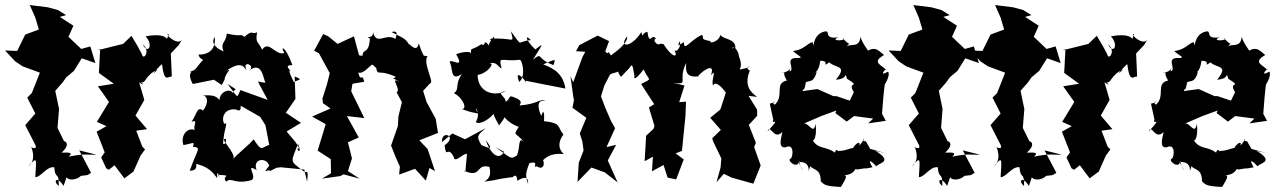

<svg xmlns="http://www.w3.org/2000/svg" viewBox="-42 -692 5075 761"><path d="M222 10C227 23 259 24 279 5C312 0 296 7 319 -7L272 -96L340 -79C305 -77 297 -85 230 -71C256 -93 212 -86 202 -87C250 -130 198 -139 214 -128L186 -185L192 -260L177 -332L206 -365L221 -386L251 -411L282 -461L336 -442L316 -508L280 -498L219 -556L214 -512L249 -590L195 -625L220 -632L188 -652L148 -663L76 -672L98 -622L112 -575L58 -555L26 -490L-22 -492L18 -449L48 -429L116 -404L84 -323L66 -305L98 -242L58 -196L103 -108C84 -139 120 -91 80 -109C78 -122 108 -58 70 -33C105 -70 103 -70 98 10C120 11 143 -34 173 -29C177 24 192 -17 191 45C166 26 184 3 210 45Z M620 -538C619 -539 607 -562 535 -548C567 -514 546 -475 524 -515C556 -494 527 -447 520 -478L503 -510L479 -550L446 -518L345 -493L355 -498L354 -480L350 -403L409 -360L346 -350L390 -288L342 -209L380 -192L341 -170L373 -88L359 -68L379 -25L389 -19L412 -37L451 15L487 -12L515 -75L533 -100L522 -111L498 -174L541 -180L495 -234L530 -296L504 -385C485 -373 548 -342 516 -366C538 -359 531 -394 583 -416C546 -380 584 -425 600 -438C609 -362 623 -389 639 -389L635 -480L667 -514L679 -534C660 -509 606 -561 627 -557Z M1130 -128 1094 -171 1151 -205 1091 -245 1129 -300 1126 -389C1163 -374 1140 -378 1123 -366C1105 -402 1093 -432 1125 -394C1089 -431 1093 -433 1117 -434C1088 -514 1067 -510 1085 -482C1049 -470 1024 -535 997 -495C979 -533 970 -519 977 -564C954 -553 961 -577 927 -546C906 -561 921 -544 857 -559C853 -520 830 -525 844 -488C806 -505 795 -524 809 -546C817 -479 759 -474 745 -476C748 -449 799 -445 773 -465C724 -415 742 -418 710 -407C731 -407 694 -412 722 -359L806 -376L837 -355L848 -376C850 -404 884 -424 854 -411C922 -458 926 -418 935 -415C915 -456 976 -433 944 -411C997 -453 1001 -381 1010 -364C966 -368 982 -379 983 -363L1019 -296L911 -335C894 -301 906 -300 860 -359C914 -325 883 -347 882 -322C869 -350 804 -320 837 -263C833 -336 761 -306 759 -317C807 -301 750 -236 762 -255C738 -270 740 -243 717 -209C751 -223 712 -179 737 -173C707 -194 671 -159 685 -117C723 -123 730 -135 723 -110C759 -108 739 -99 710 -15C755 -17 723 -53 744 -40C798 -26 814 11 819 14C815 -36 836 30 823 1C886 4 832 5 855 28C875 8 888 41 954 22C981 9 925 -47 975 -18C957 -66 1017 -69 1025 -35C992 5 1025 -26 1028 -14L1054 -27L1071 -29L1164 -20L1175 28C1182 -27 1174 -2 1159 -15C1103 -58 1112 -47 1139 -122C1160 -70 1123 -106 1144 -104ZM846 -159C860 -218 854 -201 847 -201C834 -223 846 -264 893 -258C908 -251 913 -253 912 -273L989 -229L1010 -196L1025 -118C990 -105 997 -90 963 -140C952 -123 897 -81 880 -59C899 -73 848 -125 845 -139C862 -152 852 -110 842 -124Z M1449 -423C1456 -388 1455 -420 1526 -388C1516 -370 1484 -403 1550 -363C1492 -397 1552 -338 1530 -326L1551 -287L1537 -230L1534 -172L1539 -204L1508 -115C1519 -87 1530 -59 1543 -32L1540 0L1603 -23L1646 24L1660 -26L1682 -14L1653 -101L1620 -136L1694 -165L1685 -221L1649 -287L1635 -332L1660 -359C1659 -365 1647 -347 1666 -364C1674 -375 1636 -441 1651 -467C1670 -465 1603 -485 1650 -451C1623 -492 1623 -512 1617 -520C1611 -469 1561 -545 1586 -507C1560 -544 1568 -534 1510 -565C1550 -576 1515 -530 1529 -535C1488 -567 1451 -506 1436 -566C1441 -533 1397 -552 1424 -540C1421 -475 1396 -502 1395 -471C1361 -470 1352 -514 1389 -443L1361 -548L1296 -518L1259 -548L1239 -557L1203 -491L1222 -481L1265 -402L1254 -358L1236 -301L1238 -283L1268 -262L1195 -230L1249 -200L1217 -95L1269 -61L1270 -5L1234 16L1306 6L1320 -1L1383 16L1337 -14L1353 -64L1337 -128L1380 -147L1333 -232L1402 -224L1350 -330L1355 -360L1402 -368C1392 -408 1388 -361 1378 -405C1397 -395 1427 -436 1434 -436Z M1956 -90C1934 -53 1901 -84 1883 -137C1910 -102 1907 -99 1866 -117C1843 -155 1853 -157 1883 -184L1801 -140L1751 -163L1710 -129C1706 -179 1774 -153 1720 -116C1728 -58 1731 -118 1756 -71C1759 -41 1794 -86 1809 -82C1800 -4 1807 -7 1796 -16C1869 18 1842 -47 1899 -30C1893 -35 1917 7 1877 28C1953 18 1903 21 1989 10C1978 27 2006 -20 2008 23C2002 32 2055 -13 2051 37C2042 7 2038 2 2056 -45C2100 -58 2065 -22 2085 -33C2126 -8 2112 -75 2106 -54C2105 -47 2126 -90 2193 -81C2149 -120 2202 -170 2191 -159C2165 -190 2186 -204 2113 -212C2115 -202 2118 -278 2104 -234C2105 -224 2069 -304 2120 -291C2099 -304 2093 -280 2018 -274C2016 -278 2038 -292 1994 -307C1972 -316 1984 -303 1962 -288C1965 -310 1916 -327 1963 -330C1906 -307 1852 -332 1851 -395C1892 -401 1923 -447 1896 -440C1928 -451 1933 -424 1946 -421C1932 -475 1947 -446 2017 -455C2026 -459 2045 -393 2016 -367C1994 -424 2040 -376 2044 -363L2042 -372C2092 -362 2145 -351 2199 -341C2189 -413 2130 -428 2111 -437C2163 -458 2160 -462 2152 -434C2082 -458 2111 -488 2070 -455C2113 -524 2114 -522 2080 -496C2038 -535 2039 -558 2062 -533C2002 -528 2033 -501 1983 -568C1995 -520 1994 -538 1938 -539C1903 -541 1891 -538 1910 -528C1931 -571 1897 -527 1895 -512C1874 -543 1883 -503 1866 -517C1825 -489 1823 -507 1825 -479C1825 -491 1787 -486 1766 -477C1802 -414 1747 -462 1740 -446C1755 -423 1740 -366 1789 -399C1759 -357 1781 -338 1757 -323C1795 -303 1811 -258 1788 -260C1812 -252 1814 -249 1854 -242C1825 -286 1870 -250 1844 -209C1854 -194 1901 -218 1920 -249C1908 -253 1912 -237 1936 -195C1968 -236 1965 -243 1952 -238C1966 -202 2035 -179 2016 -192C1989 -150 2001 -171 2035 -129C2010 -153 2021 -109 2007 -76C1981 -60 1987 -62 1922 -109Z M2453 -423C2467 -447 2466 -422 2473 -390C2468 -378 2477 -374 2509 -417C2531 -368 2547 -384 2499 -359L2551 -279L2530 -266L2552 -193L2548 -181L2519 -154L2513 -53L2546 -71L2542 -13L2588 -38L2604 12L2638 19L2668 -60L2636 -84L2661 -94L2666 -145L2675 -234L2677 -289L2650 -287L2671 -353L2626 -364C2693 -354 2642 -373 2678 -443C2674 -405 2680 -385 2726 -389C2722 -395 2798 -457 2776 -394C2803 -425 2772 -367 2786 -351C2782 -352 2792 -383 2835 -325L2813 -258L2773 -225L2815 -177L2781 -144L2784 -133L2817 -64L2814 -28L2798 30L2827 -3L2858 12L2944 36L2973 -36L2947 -109L2954 -126L2926 -197L2959 -233V-257L2925 -312L2959 -308C2930 -328 2907 -356 2930 -412C2896 -432 2970 -433 2890 -416C2898 -436 2896 -446 2882 -482C2900 -440 2873 -527 2861 -497C2870 -532 2837 -522 2872 -499C2878 -540 2825 -534 2813 -554C2809 -526 2765 -517 2775 -529C2728 -537 2752 -541 2740 -554C2690 -530 2668 -485 2669 -525C2660 -521 2635 -499 2653 -529C2658 -495 2633 -482 2628 -496C2649 -468 2629 -453 2588 -517C2605 -520 2569 -513 2581 -523C2563 -501 2541 -540 2558 -537C2543 -567 2532 -505 2524 -566C2503 -563 2506 -537 2500 -565C2460 -501 2408 -503 2443 -547C2450 -527 2406 -491 2379 -472C2364 -502 2374 -468 2357 -488L2372 -529L2327 -551L2254 -513L2241 -489L2278 -487L2267 -467L2230 -366L2219 -390L2232 -296L2235 -306L2227 -265L2282 -225L2256 -163L2266 -132L2271 -96L2252 -47L2247 29L2302 -28L2355 -9L2406 31L2367 -56L2400 -118L2362 -109L2396 -184L2380 -212L2357 -265L2340 -310L2353 -352L2375 -395C2384 -408 2425 -396 2428 -445C2391 -453 2407 -395 2420 -388Z M3467 -85 3407 -102 3390 -132C3360 -132 3403 -161 3364 -115C3373 -151 3313 -87 3353 -102C3337 -114 3315 -92 3280 -94C3288 -70 3276 -117 3267 -87C3229 -116 3199 -95 3172 -147C3176 -120 3198 -138 3191 -202C3182 -151 3162 -213 3141 -201L3213 -232L3273 -254L3269 -244L3314 -210L3343 -232L3419 -222L3399 -203L3469 -213L3454 -241C3456 -267 3461 -340 3467 -372C3443 -321 3492 -389 3478 -408C3433 -383 3477 -430 3470 -414C3456 -435 3408 -443 3462 -474C3433 -498 3424 -512 3377 -478C3420 -488 3390 -487 3368 -546C3366 -501 3328 -520 3314 -508C3334 -536 3334 -496 3298 -542C3322 -530 3241 -527 3281 -544C3218 -536 3254 -573 3226 -567C3173 -555 3186 -485 3179 -525C3157 -521 3145 -494 3101 -490C3121 -470 3148 -463 3119 -462C3063 -465 3113 -416 3087 -409C3093 -445 3101 -407 3054 -403C3086 -409 3050 -415 3077 -373C3025 -361 3068 -313 3029 -277C3006 -292 3052 -292 3009 -281L3023 -217C3011 -193 3060 -236 3000 -171C3012 -204 3024 -133 3059 -169C3055 -146 3040 -105 3071 -108C3107 -126 3101 -72 3093 -64C3071 -58 3123 -16 3125 -56C3130 -23 3155 5 3122 -50C3190 -54 3148 24 3170 -34C3177 -18 3212 -26 3211 26C3225 41 3230 46 3291 49C3313 13 3320 -1 3295 4C3356 0 3341 -30 3355 -20C3417 -31 3361 -18 3416 -29C3396 -63 3408 -58 3431 -33C3443 -47 3499 -51 3428 -94ZM3342 -326 3326 -293 3273 -311H3261L3198 -339L3139 -331C3143 -347 3145 -323 3152 -366C3170 -374 3182 -364 3195 -406C3181 -404 3204 -403 3209 -451C3252 -452 3210 -421 3245 -445C3267 -421 3321 -436 3271 -376C3336 -380 3298 -431 3315 -380C3375 -342 3313 -374 3342 -327Z M3724 10C3729 23 3761 24 3781 5C3814 0 3798 7 3821 -7L3774 -96L3842 -79C3807 -77 3799 -85 3732 -71C3758 -93 3714 -86 3704 -87C3752 -130 3700 -139 3716 -128L3688 -185L3694 -260L3679 -332L3708 -365L3723 -386L3753 -411L3784 -461L3838 -442L3818 -508L3782 -498L3721 -556L3716 -512L3751 -590L3697 -625L3722 -632L3690 -652L3650 -663L3578 -672L3600 -622L3614 -575L3560 -555L3528 -490L3480 -492L3520 -449L3550 -429L3618 -404L3586 -323L3568 -305L3600 -242L3560 -196L3605 -108C3586 -139 3622 -91 3582 -109C3580 -122 3610 -58 3572 -33C3607 -70 3605 -70 3600 10C3622 11 3645 -34 3675 -29C3679 24 3694 -17 3693 45C3668 26 3686 3 3712 45Z M4048 10C4053 23 4085 24 4105 5C4138 0 4122 7 4145 -7L4098 -96L4166 -79C4131 -77 4123 -85 4056 -71C4082 -93 4038 -86 4028 -87C4076 -130 4024 -139 4040 -128L4012 -185L4018 -260L4003 -332L4032 -365L4047 -386L4077 -411L4108 -461L4162 -442L4142 -508L4106 -498L4045 -556L4040 -512L4075 -590L4021 -625L4046 -632L4014 -652L3974 -663L3902 -672L3924 -622L3938 -575L3884 -555L3852 -490L3804 -492L3844 -449L3874 -429L3942 -404L3910 -323L3892 -305L3924 -242L3884 -196L3929 -108C3910 -139 3946 -91 3906 -109C3904 -122 3934 -58 3896 -33C3931 -70 3929 -70 3924 10C3946 11 3969 -34 3999 -29C4003 24 4018 -17 4017 45C3992 26 4010 3 4036 45Z M4446 -538C4445 -539 4433 -562 4361 -548C4393 -514 4372 -475 4350 -515C4382 -494 4353 -447 4346 -478L4329 -510L4305 -550L4272 -518L4171 -493L4181 -498L4180 -480L4176 -403L4235 -360L4172 -350L4216 -288L4168 -209L4206 -192L4167 -170L4199 -88L4185 -68L4205 -25L4215 -19L4238 -37L4277 15L4313 -12L4341 -75L4359 -100L4348 -111L4324 -174L4367 -180L4321 -234L4356 -296L4330 -385C4311 -373 4374 -342 4342 -366C4364 -359 4357 -394 4409 -416C4372 -380 4410 -425 4426 -438C4435 -362 4449 -389 4465 -389L4461 -480L4493 -514L4505 -534C4486 -509 4432 -561 4453 -557Z M4978 -85 4918 -102 4901 -132C4871 -132 4914 -161 4875 -115C4884 -151 4824 -87 4864 -102C4848 -114 4826 -92 4791 -94C4799 -70 4787 -117 4778 -87C4740 -116 4710 -95 4683 -147C4687 -120 4709 -138 4702 -202C4693 -151 4673 -213 4652 -201L4724 -232L4784 -254L4780 -244L4825 -210L4854 -232L4930 -222L4910 -203L4980 -213L4965 -241C4967 -267 4972 -340 4978 -372C4954 -321 5003 -389 4989 -408C4944 -383 4988 -430 4981 -414C4967 -435 4919 -443 4973 -474C4944 -498 4935 -512 4888 -478C4931 -488 4901 -487 4879 -546C4877 -501 4839 -520 4825 -508C4845 -536 4845 -496 4809 -542C4833 -530 4752 -527 4792 -544C4729 -536 4765 -573 4737 -567C4684 -555 4697 -485 4690 -525C4668 -521 4656 -494 4612 -490C4632 -470 4659 -463 4630 -462C4574 -465 4624 -416 4598 -409C4604 -445 4612 -407 4565 -403C4597 -409 4561 -415 4588 -373C4536 -361 4579 -313 4540 -277C4517 -292 4563 -292 4520 -281L4534 -217C4522 -193 4571 -236 4511 -171C4523 -204 4535 -133 4570 -169C4566 -146 4551 -105 4582 -108C4618 -126 4612 -72 4604 -64C4582 -58 4634 -16 4636 -56C4641 -23 4666 5 4633 -50C4701 -54 4659 24 4681 -34C4688 -18 4723 -26 4722 26C4736 41 4741 46 4802 49C4824 13 4831 -1 4806 4C4867 0 4852 -30 4866 -20C4928 -31 4872 -18 4927 -29C4907 -63 4919 -58 4942 -33C4954 -47 5010 -51 4939 -94ZM4853 -326 4837 -293 4784 -311H4772L4709 -339L4650 -331C4654 -347 4656 -323 4663 -366C4681 -374 4693 -364 4706 -406C4692 -404 4715 -403 4720 -451C4763 -452 4721 -421 4756 -445C4778 -421 4832 -436 4782 -376C4847 -380 4809 -431 4826 -380C4886 -342 4824 -374 4853 -327Z"/></svg>

Font: Asimov Aggro
Style: Condensed
Weight: 500
Designer: Google
Version: Version 2.000980; 2014